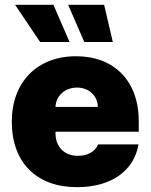

<svg xmlns="http://www.w3.org/2000/svg" viewBox="-20 -772 629 802"><path d="M301.8 9.8C446.3 9.8 540 -59.6 558.6 -168.9H389.6C377.9 -138.7 345.7 -121.1 305.7 -121.1C247.1 -121.1 211.9 -160.2 211.9 -214.8V-221.7H559.6V-265.6C559.6 -435.5 455.1 -537.1 297.9 -537.1C133.8 -537.1 29.3 -427.7 29.3 -263.7C29.3 -92.8 132.8 9.8 301.8 9.8ZM147.5 -596.7H270.5L203.1 -752H43ZM332 -596.7H451.2L415 -752H264.6ZM211.9 -325.2C213.4 -372.6 252.4 -406.2 301.8 -406.2C350.6 -406.2 387.7 -373 388.7 -325.2Z"/></svg>

Font: Pretendard Black
Style: Regular
Weight: 900
Designer: Base glyphs from Inter by Rasmus Andersson; Hangeul glyphs from Noto Sans CJK(Source Han Sans) by Jang Soo-young and Kan
Foundry: Kil Hyung-jin
Version: Version 1.309;Glyphs 3.2 (3225)